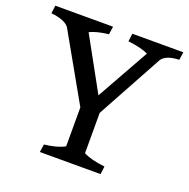

<svg xmlns="http://www.w3.org/2000/svg" viewBox="-124 -792 893 909"><g transform="rotate(20 323.0 -338.0)"><path d="M171 0 177 -40Q242 -47 279 -68V-264L89 -600Q67 -629 -2 -636L3 -676H294L288 -636Q224 -628 194 -612L340 -347L488 -611Q454 -628 386 -636L391 -676H648L642 -636Q578 -634 556 -604L374 -271V-68Q411 -48 482 -40L477 0Z"/></g></svg>

Font: Cambo
Style: Regular
Weight: 400
Designer: Carolina Giovagnoli, Andres Torresi
Foundry: Carolina Giovagnoli, Andres Torresi
Version: Version 2.001